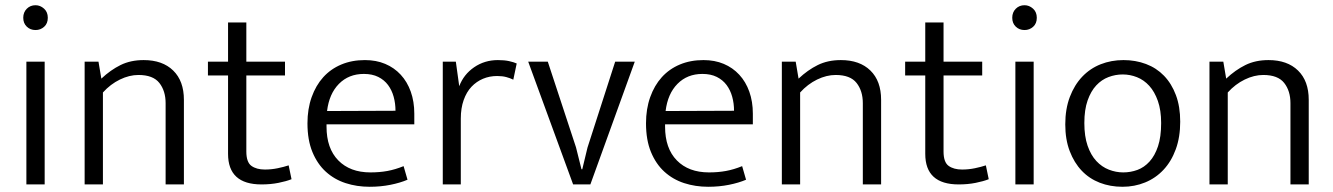

<svg xmlns="http://www.w3.org/2000/svg" viewBox="-20 -706 5102 735"><path d="M81 0V-470H151V0ZM116 -591Q96 -591 82.5 -604Q69 -617 69 -638Q69 -659 82.5 -672.5Q96 -686 116 -686Q134 -686 148.5 -673Q163 -660 163 -638Q163 -616 149 -603.5Q135 -591 116 -591Z M374 0H304V-470H357L368 -405Q403 -438 441.5 -457Q480 -476 530 -476Q602 -476 643 -436Q684 -396 684 -324V0H614V-311Q614 -358 590 -388.5Q566 -419 510 -419Q475 -419 439 -401.5Q403 -384 374 -352Z M1071 -417H923V-126Q923 -85 942.5 -71Q962 -57 994 -57Q1019 -57 1043 -62Q1067 -67 1085 -73L1096 -20Q1076 -12 1046 -6Q1016 0 981 0Q853 0 853 -117V-417H776V-470H853V-620H923V-470H1071Z M1566 -230H1230V-221Q1230 -138 1275 -92Q1320 -46 1398 -46Q1433 -46 1463 -51.5Q1493 -57 1525 -70L1540 -18Q1512 -6 1474.5 1.5Q1437 9 1395 9Q1346 9 1303 -5Q1260 -19 1227.5 -48.5Q1195 -78 1176 -124Q1157 -170 1157 -234Q1157 -289 1173 -334Q1189 -379 1217.5 -410.5Q1246 -442 1286.5 -459Q1327 -476 1377 -476Q1420 -476 1454.5 -461.5Q1489 -447 1514 -420Q1539 -393 1552.5 -355Q1566 -317 1566 -271ZM1494 -282Q1494 -310 1487 -335.5Q1480 -361 1465.5 -380.5Q1451 -400 1428 -411.5Q1405 -423 1373 -423Q1315 -423 1277.5 -385Q1240 -347 1232 -281Z M1675 0V-470H1725L1738 -376Q1755 -421 1795 -448.5Q1835 -476 1886 -476Q1911 -476 1929 -472Q1947 -468 1958 -463L1945 -401Q1933 -407 1918 -411Q1903 -415 1883 -415Q1854 -415 1829 -404.5Q1804 -394 1785 -374Q1766 -354 1755 -323Q1744 -292 1744 -252V0Z M2335 -470H2410L2240 0H2174L2002 -470H2077L2185 -142L2206 -58H2209L2229 -141Z M2862 -230H2526V-221Q2526 -138 2571 -92Q2616 -46 2694 -46Q2729 -46 2759 -51.5Q2789 -57 2821 -70L2836 -18Q2808 -6 2770.5 1.5Q2733 9 2691 9Q2642 9 2599 -5Q2556 -19 2523.5 -48.5Q2491 -78 2472 -124Q2453 -170 2453 -234Q2453 -289 2469 -334Q2485 -379 2513.5 -410.5Q2542 -442 2582.5 -459Q2623 -476 2673 -476Q2716 -476 2750.5 -461.5Q2785 -447 2810 -420Q2835 -393 2848.5 -355Q2862 -317 2862 -271ZM2790 -282Q2790 -310 2783 -335.5Q2776 -361 2761.5 -380.5Q2747 -400 2724 -411.5Q2701 -423 2669 -423Q2611 -423 2573.5 -385Q2536 -347 2528 -281Z M3043 0H2973V-470H3026L3037 -405Q3072 -438 3110.5 -457Q3149 -476 3199 -476Q3271 -476 3312 -436Q3353 -396 3353 -324V0H3283V-311Q3283 -358 3259 -388.5Q3235 -419 3179 -419Q3144 -419 3108 -401.5Q3072 -384 3043 -352Z M3740 -417H3592V-126Q3592 -85 3611.5 -71Q3631 -57 3663 -57Q3688 -57 3712 -62Q3736 -67 3754 -73L3765 -20Q3745 -12 3715 -6Q3685 0 3650 0Q3522 0 3522 -117V-417H3445V-470H3522V-620H3592V-470H3740Z M3867 0V-470H3937V0ZM3902 -591Q3882 -591 3868.5 -604Q3855 -617 3855 -638Q3855 -659 3868.5 -672.5Q3882 -686 3902 -686Q3920 -686 3934.5 -673Q3949 -660 3949 -638Q3949 -616 3935 -603.5Q3921 -591 3902 -591Z M4498 -240Q4498 -181 4481 -134.5Q4464 -88 4434 -56Q4404 -24 4363.5 -7.5Q4323 9 4277 9Q4230 9 4190 -6.5Q4150 -22 4121 -52.5Q4092 -83 4075 -127.5Q4058 -172 4058 -230Q4058 -289 4075.5 -335Q4093 -381 4123 -412.5Q4153 -444 4193.5 -460Q4234 -476 4281 -476Q4327 -476 4367 -461Q4407 -446 4436 -416Q4465 -386 4481.5 -342Q4498 -298 4498 -240ZM4425 -235Q4425 -284 4412.5 -319.5Q4400 -355 4379.5 -377.5Q4359 -400 4332.5 -410.5Q4306 -421 4278 -421Q4250 -421 4223.5 -411Q4197 -401 4176.5 -379Q4156 -357 4143.5 -321.5Q4131 -286 4131 -235Q4131 -184 4143.5 -148Q4156 -112 4177 -89.5Q4198 -67 4225 -56.5Q4252 -46 4280 -46Q4308 -46 4334 -55.5Q4360 -65 4380.5 -87.5Q4401 -110 4413 -146Q4425 -182 4425 -235Z M4680 0H4610V-470H4663L4674 -405Q4709 -438 4747.5 -457Q4786 -476 4836 -476Q4908 -476 4949 -436Q4990 -396 4990 -324V0H4920V-311Q4920 -358 4896 -388.5Q4872 -419 4816 -419Q4781 -419 4745 -401.5Q4709 -384 4680 -352Z"/></svg>

Font: Ek Mukta Light
Style: Regular
Weight: 300
Designer: Girish Dalvi and Yashodeep Gholap
Foundry: Ek Type
Version: Version 2.538;PS 1.002;hotconv 16.6.51;makeotf.lib2.5.65220;